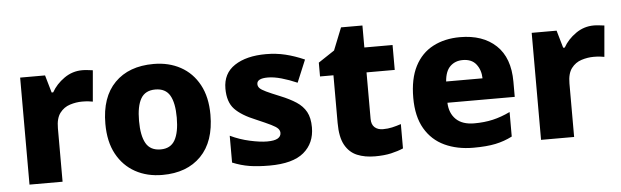

<svg xmlns="http://www.w3.org/2000/svg" viewBox="-45 -818 3181 983"><g transform="rotate(-5 1545.5 -326.5)"><path d="M392 -560Q405 -560 421 -558Q437 -556 446 -555L432 -395Q423 -397 409 -398.5Q395 -400 377 -400Q346 -400 314.5 -390Q283 -380 262.5 -353Q242 -326 242 -275V0H72V-550H200L226 -460H234Q257 -501 299 -530.5Q341 -560 392 -560Z M1026 -276Q1026 -138 953.5 -64Q881 10 755 10Q676 10 615.5 -23.5Q555 -57 520.5 -120.5Q486 -184 486 -276Q486 -413 558.5 -486.5Q631 -560 758 -560Q836 -560 896.5 -527Q957 -494 991.5 -430.5Q1026 -367 1026 -276ZM659 -276Q659 -200 681.5 -160.5Q704 -121 757 -121Q808 -121 830.5 -160.5Q853 -200 853 -276Q853 -352 830.5 -390.5Q808 -429 756 -429Q704 -429 681.5 -390.5Q659 -352 659 -276Z M1538 -166Q1538 -85 1481.5 -37.5Q1425 10 1305 10Q1246 10 1202.5 3Q1159 -4 1115 -22V-160Q1163 -137 1215.5 -125.5Q1268 -114 1303 -114Q1341 -114 1358 -124Q1375 -134 1375 -152Q1375 -164 1366 -174Q1357 -184 1331.5 -196.5Q1306 -209 1257 -230Q1183 -260 1148.5 -296.5Q1114 -333 1114 -402Q1114 -480 1174.5 -520Q1235 -560 1336 -560Q1388 -560 1435.5 -548.5Q1483 -537 1533 -515L1485 -400Q1444 -418 1405 -429Q1366 -440 1335 -440Q1279 -440 1279 -411Q1279 -399 1287.5 -390Q1296 -381 1320 -369.5Q1344 -358 1391 -339Q1438 -320 1471 -298.5Q1504 -277 1521 -246Q1538 -215 1538 -166Z M1900 -125Q1925 -125 1947 -130Q1969 -135 1993 -143V-18Q1965 -6 1930 2Q1895 10 1847 10Q1795 10 1755.5 -6.5Q1716 -23 1693.5 -63.5Q1671 -104 1671 -177V-422H1602V-493L1685 -548L1731 -663H1841V-550H1986V-422H1841V-183Q1841 -154 1857 -139.5Q1873 -125 1900 -125Z M2333 -560Q2450 -560 2518 -496Q2586 -432 2586 -309V-231H2240Q2242 -177 2274.5 -145.5Q2307 -114 2368 -114Q2420 -114 2463.5 -124Q2507 -134 2553 -156V-30Q2512 -9 2466.5 0.5Q2421 10 2353 10Q2270 10 2205.5 -20Q2141 -50 2104.5 -112.5Q2068 -175 2068 -271Q2068 -369 2101 -433Q2134 -497 2194 -528.5Q2254 -560 2333 -560ZM2337 -442Q2298 -442 2272.5 -417.5Q2247 -393 2243 -340H2430Q2429 -383 2406 -412.5Q2383 -442 2337 -442Z M3021 -560Q3034 -560 3050 -558Q3066 -556 3075 -555L3061 -395Q3052 -397 3038 -398.5Q3024 -400 3006 -400Q2975 -400 2943.5 -390Q2912 -380 2891.5 -353Q2871 -326 2871 -275V0H2701V-550H2829L2855 -460H2863Q2886 -501 2928 -530.5Q2970 -560 3021 -560Z"/></g></svg>

Font: Noto Sans Thaana ExtraBold
Style: Regular
Weight: 800
Designer: David Williams
Foundry: Google Inc.
Version: Version 3.001; ttfautohint (v1.8.4.7-5d5b)